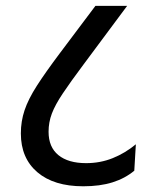

<svg xmlns="http://www.w3.org/2000/svg" viewBox="-20 -646 530 672"><path d="M450 -48.5 455.5 -141Q418 -110 374.5 -92.5Q331 -75 281.5 -75Q219 -75 184.5 -103Q150 -131 150 -185Q150 -218 161.5 -248.5Q173 -279 199.8 -319Q226.5 -359 272.5 -420.5L425 -625.5H314L188.5 -458.5Q139 -392.5 109 -345.8Q79 -299 66 -260.2Q53 -221.5 53 -179Q53 -92.5 110.8 -43.2Q168.5 6 271.5 6Q330 6 373.8 -7.8Q417.5 -21.5 450 -48.5Z"/></svg>

Font: Anek Devanagari Medium
Style: Regular
Weight: 500
Designer: Kailash Malviya (Devanagari) & Yesha Goshar (Latin)
Foundry: Ek Type
Version: Version 1.003